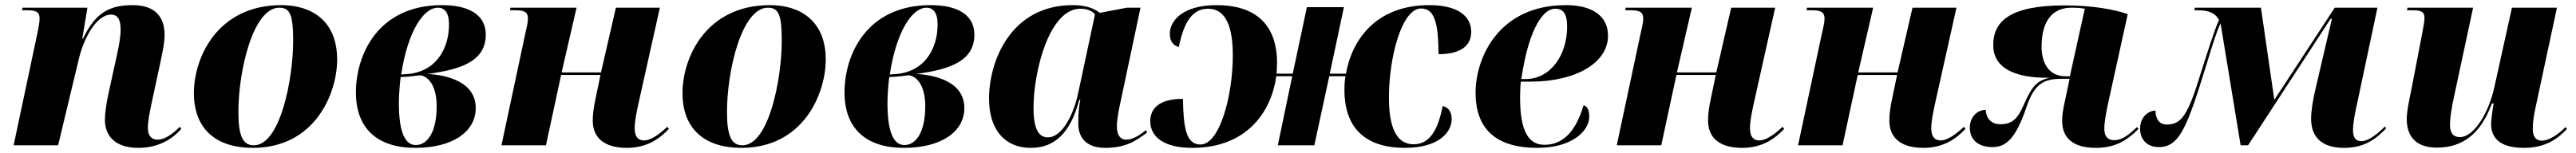

<svg xmlns="http://www.w3.org/2000/svg" viewBox="-20 -566 10017 596"><path d="M518 10C599 10 653 -27 685 -64L679 -72C661 -54 627 -22 592 -22C569 -22 555 -38 555 -67C555 -96 562 -126 569 -162L602 -315C609 -350 620 -395 620 -430C620 -493 590 -546 496 -546C403 -546 350 -514 303 -416H300L320 -536H67L66 -526H88C126 -526 134 -515 134 -493C134 -481 130 -460 127 -444L33 0H206L287 -338C304 -410 352 -509 412 -509C445 -509 449 -477 449 -449C449 -415 437 -361 431 -335L403 -207C393 -160 388 -126 388 -99C388 -32 433 10 518 10Z M963 10C1204 10 1291 -201 1291 -334C1291 -484 1193 -546 1074 -546C825 -546 734 -341 734 -204C734 -60 824 10 963 10ZM967 0C925 0 907 -35 907 -130C907 -290 964 -536 1066 -536C1108 -536 1120 -508 1120 -407C1120 -259 1070 0 967 0Z M1595 10C1740 10 1830 -53 1830 -145C1830 -248 1717 -274 1642 -278C1785 -296 1869 -334 1869 -431C1869 -504 1810 -546 1699 -546C1449 -546 1364 -352 1364 -206C1364 -66 1447 10 1595 10ZM1557 -277 1540 -276C1566 -445 1627 -536 1683 -536C1708 -536 1726 -518 1726 -471C1726 -376 1675 -283 1557 -277ZM1597 -1C1558 -1 1531 -44 1531 -166C1531 -194 1535 -245 1538 -266C1562 -266 1598 -271 1615 -273C1654 -265 1678 -221 1678 -152C1678 -53 1643 -1 1597 -1Z M2418 10C2500 10 2549 -30 2581 -64L2575 -72C2557 -56 2518 -19 2484 -19C2463 -19 2448 -32 2448 -66C2448 -94 2455 -127 2463 -164L2546 -536H2375L2317 -284H2164L2222 -536H1965L1963 -526H1986C2024 -526 2033 -515 2033 -493C2033 -479 2028 -458 2022 -432L1930 0H2103L2162 -274H2315L2297 -187C2289 -151 2285 -123 2285 -96C2285 -35 2323 10 2418 10Z M2863 10C3104 10 3191 -201 3191 -334C3191 -484 3093 -546 2974 -546C2725 -546 2634 -341 2634 -204C2634 -60 2724 10 2863 10ZM2867 0C2825 0 2807 -35 2807 -130C2807 -290 2864 -536 2966 -536C3008 -536 3020 -508 3020 -407C3020 -259 2970 0 2867 0Z M3495 10C3640 10 3730 -53 3730 -145C3730 -248 3617 -274 3542 -278C3685 -296 3769 -334 3769 -431C3769 -504 3710 -546 3599 -546C3349 -546 3264 -352 3264 -206C3264 -66 3347 10 3495 10ZM3457 -277 3440 -276C3466 -445 3527 -536 3583 -536C3608 -536 3626 -518 3626 -471C3626 -376 3575 -283 3457 -277ZM3497 -1C3458 -1 3431 -44 3431 -166C3431 -194 3435 -245 3438 -266C3462 -266 3498 -271 3515 -273C3554 -265 3578 -221 3578 -152C3578 -53 3543 -1 3497 -1Z M3988 10C4081 10 4142 -47 4177 -177H4181C4176 -152 4173 -128 4173 -85C4173 -22 4213 10 4277 10C4358 10 4397 -17 4441 -50L4436 -59C4417 -43 4387 -22 4359 -22C4338 -22 4323 -38 4323 -74C4323 -102 4333 -151 4339 -177L4415 -536H4362L4257 -516C4232 -535 4199 -546 4152 -546C3909 -546 3826 -326 3826 -182C3826 -59 3889 10 3988 10ZM4055 -31C4024 -31 3999 -54 3999 -146C3999 -290 4061 -532 4181 -532C4205 -532 4226 -525 4238 -510L4173 -205C4155 -119 4110 -31 4055 -31Z M4616 10C4834 10 4925 -137 4943 -269H5005L4949 0H5091L5149 -269H5212C5209 -251 5208 -233 5208 -216C5208 -49 5310 10 5443 10C5574 10 5625 -50 5625 -102C5625 -131 5612 -148 5590 -153C5571 -55 5537 -4 5477 -4C5424 -4 5381 -46 5381 -185C5381 -343 5431 -533 5506 -533C5562 -533 5573 -467 5574 -355C5667 -355 5701 -393 5701 -442C5701 -503 5649 -546 5538 -546C5328 -546 5236 -407 5214 -279H5151L5206 -538H5062L5007 -279H4944C4945 -293 4946 -307 4946 -320C4946 -487 4844 -546 4711 -546C4580 -546 4529 -486 4529 -434C4529 -405 4543 -388 4564 -383C4584 -481 4617 -532 4678 -532C4731 -532 4774 -490 4774 -351C4774 -193 4723 -3 4648 -3C4592 -3 4582 -69 4580 -181C4487 -181 4453 -143 4453 -94C4453 -33 4506 10 4616 10Z M5958 10C6096 10 6160 -58 6160 -111C6160 -140 6151 -152 6138 -156C6111 -65 6065 -2 5986 -2C5926 -2 5891 -51 5891 -186C5891 -197 5892 -235 5894 -248H5932C6106 -248 6233 -320 6233 -427C6233 -503 6173 -546 6069 -546C5807 -546 5718 -340 5718 -205C5718 -56 5806 10 5958 10ZM5912 -258H5896C5920 -427 5971 -532 6028 -532C6058 -532 6074 -514 6074 -462C6074 -352 6010 -258 5912 -258Z M6755 10C6837 10 6886 -30 6918 -64L6912 -72C6894 -56 6855 -19 6821 -19C6800 -19 6785 -32 6785 -66C6785 -94 6792 -127 6800 -164L6883 -536H6712L6654 -284H6501L6559 -536H6302L6300 -526H6323C6361 -526 6370 -515 6370 -493C6370 -479 6365 -458 6359 -432L6267 0H6440L6499 -274H6652L6634 -187C6626 -151 6622 -123 6622 -96C6622 -35 6660 10 6755 10Z M7460 10C7542 10 7591 -30 7623 -64L7617 -72C7599 -56 7560 -19 7526 -19C7505 -19 7490 -32 7490 -66C7490 -94 7497 -127 7505 -164L7588 -536H7417L7359 -284H7206L7264 -536H7007L7005 -526H7028C7066 -526 7075 -515 7075 -493C7075 -479 7070 -458 7064 -432L6972 0H7145L7204 -274H7357L7339 -187C7331 -151 7327 -123 7327 -96C7327 -35 7365 10 7460 10Z M8130 10C8213 10 8258 -26 8296 -64L8290 -71C8258 -41 8233 -20 8201 -20C8178 -20 8163 -33 8163 -64C8163 -92 8170 -126 8176 -156L8254 -511C8203 -529 8118 -545 8009 -545C7791 -545 7731 -480 7731 -390C7731 -304 7809 -261 7952 -263C7895 -252 7879 -223 7847 -152C7825 -102 7803 -82 7758 -82C7715 -82 7702 -116 7702 -138C7670 -138 7640 -112 7640 -68C7640 -21 7674 7 7727 7C7782 7 7819 -27 7861 -151C7893 -246 7934 -259 7999 -259H8028L8009 -169C8003 -142 7999 -119 7999 -95C7999 -37 8032 10 8130 10ZM8011 -269C7952 -269 7919 -315 7919 -384C7919 -488 7964 -536 8035 -536C8057 -536 8069 -535 8087 -532L8029 -269Z M9095 10C9179 10 9223 -29 9259 -66L9254 -73C9215 -34 9184 -16 9162 -16C9141 -16 9130 -30 9130 -59C9130 -87 9137 -122 9145 -158L9225 -536H9059L8824 -177L8772 -536H8515L8513 -526H8527C8570 -526 8596 -514 8609 -488C8593 -455 8567 -373 8525 -240C8482 -104 8454 -81 8405 -81C8372 -81 8362 -110 8362 -135C8332 -135 8302 -108 8302 -65C8302 -25 8327 7 8375 7C8457 7 8486 -75 8561 -317C8586 -400 8602 -449 8615 -475L8693 0H8722L9043 -493H9048L8984 -219C8974 -178 8967 -132 8967 -104C8967 -28 9013 10 9095 10Z M9795 10C9880 10 9928 -27 9962 -64L9956 -71C9932 -45 9893 -18 9864 -18C9841 -18 9829 -34 9829 -65C9829 -86 9833 -119 9840 -148L9923 -536H9748L9680 -228C9659 -129 9601 -32 9546 -32C9519 -32 9507 -49 9507 -80C9507 -104 9513 -144 9521 -181L9597 -536H9342L9340 -526H9362C9400 -526 9408 -517 9408 -495C9408 -484 9405 -466 9399 -436L9356 -212C9349 -178 9339 -135 9339 -102C9339 -43 9367 9 9456 9C9554 9 9626 -42 9670 -163H9677C9674 -151 9667 -96 9667 -83C9667 -33 9696 10 9795 10Z"/></svg>

Font: Noto Serif Display ExtraBold
Style: Italic
Weight: 800
Italic angle: -12°
Designer: Monotype Design Team
Foundry: Monotype Imaging Inc.
Version: Version 2.009